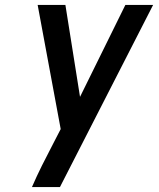

<svg xmlns="http://www.w3.org/2000/svg" viewBox="-20 -755 640 775"><path d="M222 0H109Q128 -44 149.5 -87Q171 -130 193 -172L225 -234L132 -735H244L303 -364L486 -735H598Z"/></svg>

Font: Iosevka Aile Semibold Oblique
Style: Regular
Weight: 600
Italic angle: -9°
Designer: Belleve Invis
Foundry: Belleve Invis
Version: Version 31.1.0; ttfautohint (v1.8.4)